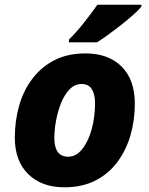

<svg xmlns="http://www.w3.org/2000/svg" viewBox="-20 -786 635 816"><path d="M253 10Q157 10 100 -46Q43 -102 43 -201Q43 -273 61.5 -337.5Q80 -402 118 -452Q156 -502 212 -530.5Q268 -559 343 -559Q441 -559 497 -503Q553 -447 553 -345Q553 -275 534.5 -211Q516 -147 478.5 -97Q441 -47 385 -18.5Q329 10 253 10ZM270 -120Q304 -120 330 -153Q356 -186 370 -238Q384 -290 384 -347Q384 -384 370.5 -406.5Q357 -429 327 -429Q299 -429 277.5 -408Q256 -387 241.5 -352.5Q227 -318 219 -277.5Q211 -237 211 -199Q211 -120 270 -120ZM273 -618Q302 -646 335.5 -688Q369 -730 394 -766H581V-758Q571 -745 548 -724.5Q525 -704 496.5 -681.5Q468 -659 440.5 -639Q413 -619 392 -606H273Z"/></svg>

Font: Noto Sans ExtraBold
Style: Italic
Weight: 800
Italic angle: -12°
Designer: Monotype Design Team
Foundry: Monotype Imaging Inc.
Version: Version 2.013; ttfautohint (v1.8.4.7-5d5b)